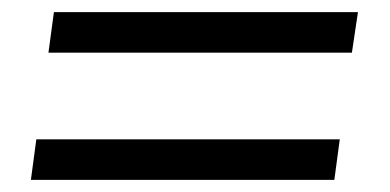

<svg xmlns="http://www.w3.org/2000/svg" viewBox="-20 -412 644 317"><path d="M60 -325 69 -392H571L561 -325ZM31 -115 40 -182H541L532 -115Z"/></svg>

Font: Chivo ExtraLight
Style: Italic
Weight: 250
Italic angle: -8.05°
Designer: Hector Gatti
Foundry: Omnibus-Type
Version: Version 2.002